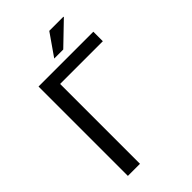

<svg xmlns="http://www.w3.org/2000/svg" viewBox="-261 -985 1080 1080"><g transform="rotate(-45 278.5 -445.0)"><path d="M523.9 -635.3H184.1V0H87.9V-710.9H523.9ZM352.1 -889.6H464.4L465.3 -886.7L333.5 -759.8H261.7Z"/></g></svg>

Font: GeogebraSans
Style: Regular
Weight: 400
Designer: Google
Version: Version 1.100140; 2013